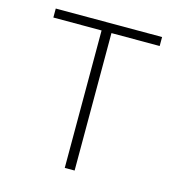

<svg xmlns="http://www.w3.org/2000/svg" viewBox="-101 -757 787 846"><g transform="rotate(15 292.5 -334.0)"><path d="M270 0V-627H50V-668H535V-627H315V0Z"/></g></svg>

Font: Gantari ExtraLight
Style: Regular
Weight: 250
Designer: Anugrah Pasau
Foundry: Lafontype
Version: Version 1.000